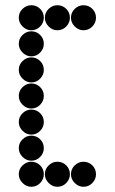

<svg xmlns="http://www.w3.org/2000/svg" viewBox="-20 -718 440 736"><path d="M52 -650Q52 -631 66.5 -616.5Q81 -602 100 -602Q120 -602 134 -616.5Q148 -631 148 -650Q148 -670 134 -684Q120 -698 100 -698Q81 -698 66.5 -684Q52 -670 52 -650ZM152 -650Q152 -631 166.5 -616.5Q181 -602 200 -602Q220 -602 234 -616.5Q248 -631 248 -650Q248 -670 234 -684Q220 -698 200 -698Q181 -698 166.5 -684Q152 -670 152 -650ZM252 -650Q252 -631 266.5 -616.5Q281 -602 300 -602Q320 -602 334 -616.5Q348 -631 348 -650Q348 -670 334 -684Q320 -698 300 -698Q281 -698 266.5 -684Q252 -670 252 -650ZM52 -550Q52 -531 66.5 -516.5Q81 -502 100 -502Q120 -502 134 -516.5Q148 -531 148 -550Q148 -570 134 -584Q120 -598 100 -598Q81 -598 66.5 -584Q52 -570 52 -550ZM52 -450Q52 -431 66.5 -416.5Q81 -402 100 -402Q120 -402 134 -416.5Q148 -431 148 -450Q148 -470 134 -484Q120 -498 100 -498Q81 -498 66.5 -484Q52 -470 52 -450ZM52 -350Q52 -331 66.5 -316.5Q81 -302 100 -302Q120 -302 134 -316.5Q148 -331 148 -350Q148 -370 134 -384Q120 -398 100 -398Q81 -398 66.5 -384Q52 -370 52 -350ZM52 -250Q52 -231 66.5 -216.5Q81 -202 100 -202Q120 -202 134 -216.5Q148 -231 148 -250Q148 -270 134 -284Q120 -298 100 -298Q81 -298 66.5 -284Q52 -270 52 -250ZM52 -150Q52 -131 66.5 -116.5Q81 -102 100 -102Q120 -102 134 -116.5Q148 -131 148 -150Q148 -170 134 -184Q120 -198 100 -198Q81 -198 66.5 -184Q52 -170 52 -150ZM52 -50Q52 -31 66.5 -16.5Q81 -2 100 -2Q120 -2 134 -16.5Q148 -31 148 -50Q148 -70 134 -84Q120 -98 100 -98Q81 -98 66.5 -84Q52 -70 52 -50ZM152 -50Q152 -31 166.5 -16.5Q181 -2 200 -2Q220 -2 234 -16.5Q248 -31 248 -50Q248 -70 234 -84Q220 -98 200 -98Q181 -98 166.5 -84Q152 -70 152 -50ZM252 -50Q252 -31 266.5 -16.5Q281 -2 300 -2Q320 -2 334 -16.5Q348 -31 348 -50Q348 -70 334 -84Q320 -98 300 -98Q281 -98 266.5 -84Q252 -70 252 -50Z"/></svg>

Font: Matrix Sans Print
Style: Regular
Weight: 400
Designer: Brad Neil
Version: Version 1.100